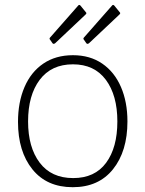

<svg xmlns="http://www.w3.org/2000/svg" viewBox="-20 -770 606 800"><path d="M55 -262Q55 -344 82 -407Q109 -470 160.5 -505Q212 -540 284 -540Q355 -540 406 -505Q457 -470 484 -407.5Q511 -345 511 -264Q511 -140 451 -65Q391 10 283 10Q175 10 115 -64.5Q55 -139 55 -262ZM284 -502Q194 -502 145.5 -437.5Q97 -373 97 -264Q97 -156 145.5 -92Q194 -28 285 -28Q375 -28 422 -91.5Q469 -155 469 -264Q469 -373 421 -437.5Q373 -502 284 -502ZM337 -720Q340 -717 340 -715Q340 -712 334 -707L210 -590Q202 -584 198 -591L189 -604Q184 -609 189 -614L306 -747Q310 -752 315 -747ZM478 -720Q481 -717 481 -715Q481 -712 475 -707L351 -590Q343 -584 339 -591L330 -604Q325 -609 330 -614L447 -747Q451 -752 456 -747Z"/></svg>

Font: Morrison Thin
Style: Regular
Weight: 100
Designer: Pablo Impallari, Rodrigo Fuenzalida (Modified by Dan O. Williams)
Version: Version 0.03;June 6, 2019;FontCreator 11.5.0.2425 64-bit; tt